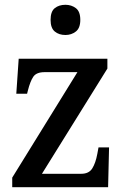

<svg xmlns="http://www.w3.org/2000/svg" viewBox="-20 -781 519 801"><path d="M31 0V-40L303 -480H166Q132 -480 119 -461Q106 -442 96 -402L93 -390H48L58 -536H428V-495L155 -56H319Q351 -56 365 -78.5Q379 -101 386 -139L391 -166H435L431 0ZM253 -635Q226 -635 208.5 -649.5Q191 -664 191 -698Q191 -733 208.5 -747Q226 -761 253 -761Q278 -761 296.5 -747Q315 -733 315 -698Q315 -664 296.5 -649.5Q278 -635 253 -635Z"/></svg>

Font: Noto Serif Thai SemiCondensed Medium
Style: Regular
Weight: 500
Width: 4
Designer: Monotype Design Team
Foundry: Monotype Imaging Inc.
Version: Version 2.002; ttfautohint (v1.8.4.7-5d5b)